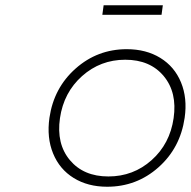

<svg xmlns="http://www.w3.org/2000/svg" viewBox="-20 -709 725 730"><path d="M168 -261.2Q184.6 -375 267.6 -448.5Q350.6 -522 461.9 -522Q535.6 -522 589.6 -488.8Q643.6 -455.6 668.2 -395.8Q692.9 -335.9 682.1 -261.2Q665.5 -146.5 582.5 -72.8Q499.5 1 387.2 1Q314 1 260.3 -32.2Q206.5 -65.4 181.9 -125.5Q157.2 -185.5 168 -261.2ZM392.1 -38.1Q486.8 -38.1 556.4 -100.1Q626 -162.1 640.1 -259.8Q654.3 -357.4 602.5 -419.7Q550.8 -481.9 456.1 -481.9Q361.8 -481.9 292 -419.7Q222.2 -357.4 208 -259.8Q193.8 -162.1 245.8 -100.1Q297.9 -38.1 392.1 -38.1ZM369.1 -652.8 374 -689H599.1L594.2 -652.8Z"/></svg>

Font: Trueno UltraLight
Style: Italic
Weight: 250
Designer: Julieta Ulanovsky
Foundry: Julieta Ulanovsky
Version: Version 3.001b | FøM Fix